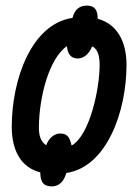

<svg xmlns="http://www.w3.org/2000/svg" viewBox="-20 -612 495 686"><path d="M165 54C193 54 209 34 217 6C361 -15 432 -213 432 -380C432 -467 396 -527 329 -545C329 -574 320 -592 291 -592C262 -592 246 -576 239 -548C93 -527 22 -329 22 -159C22 -70 58 -13 124 4C124 35 133 54 165 54ZM145 -93C128 -104 118 -124 119 -160C120 -263 154 -402 219 -447C222 -420 232 -403 258 -403C278 -403 298 -418 309 -446C326 -440 336 -417 336 -381C336 -292 300 -128 236 -92C230 -115 225 -135 195 -135C175 -135 155 -120 145 -93Z"/></svg>

Font: Noto Sans UI Condensed Medium
Style: Italic
Weight: 500
Width: 3
Italic angle: -12°
Designer: Monotype Design Team
Foundry: Monotype Imaging Inc.
Version: Version 1.901